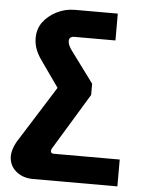

<svg xmlns="http://www.w3.org/2000/svg" viewBox="-52 -558 589 800"><g transform="rotate(5 242.5 -158.5)"><path d="M327.1 -216.8V-169.9L184.1 65.9Q178.7 75.7 181.4 81.8Q184.1 87.9 192.9 87.9H469.2V200.2H116.2Q76.2 200.2 48.6 179.2Q21 158.2 16.6 124.8Q12.2 91.3 36.1 49.8L185.1 -187L106.9 -297.9Q77.6 -339.4 76.2 -380.6Q74.7 -421.9 95.7 -451.2Q116.7 -480.5 152.3 -498.8Q188 -517.1 229 -517.1H408.2V-404.8H235.8Q224.6 -404.8 218.8 -398.7Q212.9 -392.6 215.1 -379.2Q217.3 -365.7 230 -348.1Z"/></g></svg>

Font: LT Superior
Style: Bold
Weight: 400
Designer: Daniel Lyons
Foundry: LyonsType
Version: Version 1.000